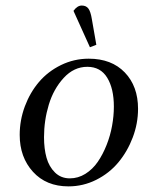

<svg xmlns="http://www.w3.org/2000/svg" viewBox="-20 -663 543 690"><path d="M50.8 -178.2Q50.8 -231 69.3 -280.8Q87.9 -330.6 120.1 -368.4Q152.3 -406.2 199.2 -429.2Q246.1 -452.1 298.8 -452.1Q380.9 -452.1 428.5 -402.6Q476.1 -353 476.1 -272Q476.1 -219.2 457 -168.9Q438 -118.7 405.5 -79.6Q373 -40.5 325.9 -16.8Q278.8 6.8 226.1 6.8Q146 6.8 98.4 -45.7Q50.8 -98.1 50.8 -178.2ZM138.2 -169.9Q138.2 -128.4 147.2 -96.2Q156.2 -64 177.7 -43Q199.2 -22 231 -22Q260.7 -22 286.9 -38.3Q313 -54.7 331.3 -81.3Q349.6 -107.9 363 -141.8Q376.5 -175.8 382.8 -211.2Q389.2 -246.6 389.2 -279.8Q389.2 -344.7 365.2 -383.8Q341.3 -422.9 293.9 -422.9Q245.6 -422.9 209 -383.1Q172.4 -343.3 155.3 -286.6Q138.2 -230 138.2 -169.9ZM244.1 -624Q257.8 -643.1 273.9 -643.1Q289.6 -643.1 297.6 -632.3Q305.7 -621.6 310.1 -594.2L326.2 -502L303.2 -493.2Z"/></svg>

Font: Dihjauti
Style: Bold Italic
Weight: 700
Italic angle: -9°
Designer: T. Christopher White
Version: Version 3.0.0